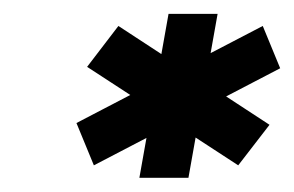

<svg xmlns="http://www.w3.org/2000/svg" viewBox="-20 -810 414 270"><path d="M112 -577.5 374 -714 349.5 -773.5 87.5 -637ZM315 -577.5 359 -634.5 146.5 -773.5 102.5 -716ZM176 -560H245L286 -790.5H217Z"/></svg>

Font: Anybody UltraCondensed Thin Black
Style: Italic
Weight: 900
Italic angle: -10°
Version: Version 1.111